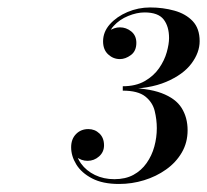

<svg xmlns="http://www.w3.org/2000/svg" viewBox="-20 -932 542 502"><path d="M291 -451Q248.5 -451 220.8 -465.5Q193 -480 179.5 -502Q166 -524 166 -547Q166 -568.5 178.8 -581.5Q191.5 -594.5 211 -594.5Q228 -594.5 240 -583Q252 -571.5 252 -552Q252 -534.5 239 -523Q226 -511.5 209 -511.5Q192.5 -511.5 179.5 -522Q166.5 -532.5 166.5 -547H178Q178 -523.5 191.8 -504.5Q205.5 -485.5 228.2 -474.5Q251 -463.5 279 -463.5Q308 -463.5 328.8 -474.8Q349.5 -486 363.2 -505.5Q377 -525 383.5 -548.8Q390 -572.5 390 -597Q390 -619 384.5 -641.8Q379 -664.5 359.8 -679.8Q340.5 -695 301 -695V-702.5Q365.5 -702.5 402.5 -688.5Q439.5 -674.5 455 -649.5Q470.5 -624.5 470.5 -591.5Q470.5 -559 455.2 -533Q440 -507 414.2 -488.8Q388.5 -470.5 356.8 -460.8Q325 -451 291 -451ZM301 -699V-706.5Q335 -706.5 358.5 -720Q382 -733.5 396 -753.8Q410 -774 416 -795.5Q422 -817 422 -832.5Q422 -863 407.8 -881.2Q393.5 -899.5 358 -899.5Q337.5 -899.5 315 -890.2Q292.5 -881 277.2 -864.2Q262 -847.5 262 -824H250.5Q250.5 -841 264.5 -850.8Q278.5 -860.5 293.5 -860.5Q310 -860.5 323.2 -849.8Q336.5 -839 336.5 -820Q336.5 -798.5 322.2 -788Q308 -777.5 293.5 -777.5Q276 -777.5 262.8 -789.8Q249.5 -802 249.5 -824Q249.5 -848.5 267.2 -868.5Q285 -888.5 313.2 -900.5Q341.5 -912.5 372.5 -912.5Q406 -912.5 435.8 -904.2Q465.5 -896 483.8 -876.8Q502 -857.5 502 -824.5Q502 -794.5 480.5 -765.8Q459 -737 414.5 -718Q370 -699 301 -699Z"/></svg>

Font: Bodoni Moda 11pt SemiBold
Style: Italic
Weight: 600
Italic angle: -13°
Designer: Owen Earl
Foundry: indestructible type
Version: Version 2.004